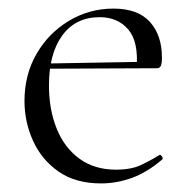

<svg xmlns="http://www.w3.org/2000/svg" viewBox="-20 -415 445 447"><path d="M215 12Q156 12 116.5 -15.5Q77 -43 57 -87Q37 -131 37 -180Q37 -241 65 -289.5Q93 -338 140.5 -366.5Q188 -395 244 -395Q301 -395 329 -364Q357 -333 357 -281Q357 -268 354.5 -262Q352 -256 345 -256H298Q303 -318 278.5 -346.5Q254 -375 212 -375Q156 -375 125 -332.5Q94 -290 94 -216Q94 -160 112 -115.5Q130 -71 165 -45.5Q200 -20 250 -20Q285 -20 307.5 -30.5Q330 -41 351 -54Q353 -56 356.5 -51.5Q360 -47 358 -44Q323 -14 287.5 -1Q252 12 215 12ZM81 -255 80 -267 308 -271V-256Z"/></svg>

Font: Cormorant Garamond Light Light
Style: Regular
Weight: 300
Version: Version 4.001